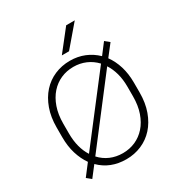

<svg xmlns="http://www.w3.org/2000/svg" viewBox="-209 -1053 1128 1203"><g transform="rotate(-30 355.0 -452.0)"><path d="M75 -20 137 -101Q108 -142 91.5 -195.5Q75 -249 75 -315V-385Q75 -460 96.5 -519.5Q118 -579 155.5 -620.5Q193 -662 244.5 -684Q296 -706 355 -706Q411 -706 459 -686.5Q507 -667 545 -630L603 -706L635 -680L572 -599Q602 -558 618.5 -504.5Q635 -451 635 -385V-315Q635 -240 613.5 -180.5Q592 -121 554.5 -79.5Q517 -38 465.5 -16Q414 6 355 6Q240 6 165 -69L107 6ZM355 -38Q404 -38 446 -56.5Q488 -75 519.5 -110.5Q551 -146 569 -197.5Q587 -249 587 -315V-385Q587 -438 575 -481.5Q563 -525 541 -559L194 -107Q225 -73 266 -55.5Q307 -38 355 -38ZM123 -315Q123 -262 134.5 -218.5Q146 -175 168 -141L516 -593Q484 -627 443 -644.5Q402 -662 355 -662Q306 -662 264 -643.5Q222 -625 190.5 -589.5Q159 -554 141 -502.5Q123 -451 123 -385ZM447 -910H509L381 -760H329Z"/></g></svg>

Font: Retni Sans Light
Style: Regular
Weight: 300
Designer: Vitaly Kuzmin
Foundry: ParaType Ltd.
Version: Version 1.00;March 2, 2019;FontCreator 11.5.0.2425 64-bit; t